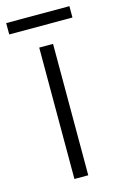

<svg xmlns="http://www.w3.org/2000/svg" viewBox="-125 -704 467 751"><g transform="rotate(-15 108.0 -329.0)"><path d="M136 0H80V-532H136ZM236 -658V-612H-20V-658Z"/></g></svg>

Font: Noto Sans Tamil SemiCondensed Light
Style: Regular
Weight: 300
Width: 4
Designer: Jelle Bosma - Monotype Design Team
Foundry: Monotype Imaging Inc.
Version: Version 2.004; ttfautohint (v1.8.4.7-5d5b)